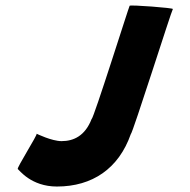

<svg xmlns="http://www.w3.org/2000/svg" viewBox="-20 -669 696 702"><path d="M612 -636C616 -640 457 -652 454 -648C451 -644 322 -234 315 -234C291 -172 249 -153 205 -153C169 -153 114 -180 114 -180C117 -175 40 -54 45 -51C50 -48 93 13 188 13C318 13 414 -53 458 -178C465 -181 607 -630 612 -636Z"/></svg>

Font: Drag You Down
Style: Regular
Weight: 400
Designer: Robert Jablonski
Foundry: Cannot Into Space Fonts
Version: Version 0.97